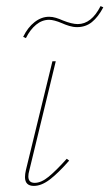

<svg xmlns="http://www.w3.org/2000/svg" viewBox="-20 -607 359 630"><path d="M56 -486Q71 -517 93.5 -534.5Q116 -552 141 -552Q152 -552 163.5 -548.5Q175 -545 186 -540Q216 -528 235 -528Q280 -528 310 -587L319 -583Q302 -551 281.5 -534.5Q261 -518 233 -518Q220 -518 207 -522Q194 -526 183 -531Q157 -542 141 -542Q118 -542 98.5 -526Q79 -510 65 -482ZM62 -26Q62 -36 65 -49L152 -406H163L76 -47Q73 -37 73 -28Q73 -7 94 -7Q115 -7 139.5 -27Q164 -47 199 -86L207 -80Q171 -39 143.5 -18Q116 3 91 3Q62 3 62 -26Z"/></svg>

Font: Ysabeau Infant Hairline
Style: Italic
Weight: 100
Italic angle: -12°
Designer: Christian Thalmann (Catharsis Fonts)
Version: Version 0.003